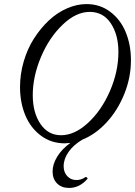

<svg xmlns="http://www.w3.org/2000/svg" viewBox="-20 -696 668 950"><path d="M299.8 13.2Q233.4 13.2 182.4 -24.9Q131.3 -63 105.2 -125.7Q79.1 -188.5 79.1 -265.1Q79.1 -329.6 97.4 -392.1Q115.7 -454.6 147.9 -505.1Q180.2 -555.7 221.4 -594.5Q262.7 -633.3 311.3 -654.5Q359.9 -675.8 408.2 -675.8Q474.6 -675.8 525.1 -637.9Q575.7 -600.1 601.8 -537.4Q627.9 -474.6 627.9 -397.9Q627.9 -312.5 595 -231Q562 -149.4 507.3 -90.3Q452.6 -31.2 387.2 -4.9Q343.3 21 319.1 55.9Q294.9 90.8 294.9 126Q294.9 156.7 313 175.8Q331.1 194.8 357.9 194.8Q382.3 194.8 402.8 180.2Q406.7 178.7 410.9 182.9Q415 187 412.1 189.9Q373 233.9 321.8 233.9Q284.7 233.9 262.5 211.7Q240.2 189.5 240.2 152.8Q240.2 116.2 263.4 78.6Q286.6 41 328.1 11.2Q308.6 13.2 299.8 13.2ZM282.2 -26.9Q349.1 -26.9 415.5 -87.9Q481.9 -148.9 523.9 -245.4Q565.9 -341.8 565.9 -439Q565.9 -523.9 528.3 -580.6Q490.7 -637.2 423.8 -637.2Q356 -637.2 289.6 -573.5Q223.1 -509.8 182.6 -413.6Q142.1 -317.4 142.1 -225.1Q142.1 -139.2 179.9 -83Q217.8 -26.9 282.2 -26.9Z"/></svg>

Font: Junicode SmCond Light
Style: Italic
Weight: 300
Width: 4
Italic angle: -11°
Designer: Peter S. Baker
Version: Version 2.206